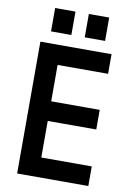

<svg xmlns="http://www.w3.org/2000/svg" viewBox="-100 -998 729 1060"><g transform="rotate(10 264.0 -468.0)"><path d="M73 -739H472V-629H189V-425H461V-315H189V-110H472V0H73ZM121 -936H235V-805H121ZM310 -936H424V-805H310Z"/></g></svg>

Font: Involve SemiBold
Style: Regular
Weight: 600
Designer: Stefan Peev
Foundry: Context Ltd.
Version: Version 1.001